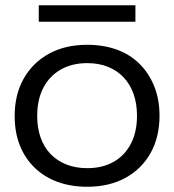

<svg xmlns="http://www.w3.org/2000/svg" viewBox="-20 -704 665 733"><path d="M313 9Q251 9 200 -9.5Q149 -28 112 -64Q75 -100 55.5 -149.5Q36 -199 36 -261Q36 -343 70.5 -404Q105 -465 167 -499Q229 -533 313 -533Q375 -533 426 -514.5Q477 -496 513 -460Q549 -424 569 -374Q589 -324 589 -262Q589 -181 555 -120Q521 -59 459 -25Q397 9 313 9ZM313 -62Q371 -62 413.5 -86Q456 -110 479.5 -155Q503 -200 503 -262Q503 -308 490 -345Q477 -382 452 -408.5Q427 -435 392 -449Q357 -463 313 -463Q255 -463 212 -438.5Q169 -414 145.5 -369Q122 -324 122 -261Q122 -216 135 -179Q148 -142 173 -116Q198 -90 233.5 -76Q269 -62 313 -62ZM128 -621V-684H497V-621Z"/></svg>

Font: Mona Sans SemiExpanded
Style: Regular
Weight: 400
Width: 6
Designer: Deni Anggara
Foundry: GitHub
Version: Version 2.000